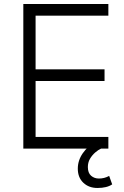

<svg xmlns="http://www.w3.org/2000/svg" viewBox="-20 -739 619 955"><path d="M96 0V-719H519V-661H157V-394H500V-336H157V-58H519V0ZM465 196Q422 196 394.5 170Q367 144 367 100Q367 59 391.5 23.5Q416 -12 458 -35L483 0Q469 6 453.5 19.5Q438 33 427.5 51Q417 69 417 92Q417 121 433 135Q449 149 472 149Q485 149 497.5 146Q510 143 523 136L538 178Q525 187 506.5 191.5Q488 196 465 196Z"/></svg>

Font: Nunitoga
Style: Light
Weight: 300
Designer: Vernon Adams
Foundry: Vernon Adams
Version: Version 1.0